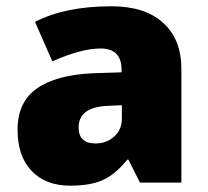

<svg xmlns="http://www.w3.org/2000/svg" viewBox="-20 -583 663 613"><path d="M426.8 0 390.1 -73.2H386.2Q347.7 -25.4 307.6 -7.8Q267.6 9.8 204.1 9.8Q126 9.8 81.1 -37.1Q36.1 -84 36.1 -168.9Q36.1 -257.3 97.7 -300.5Q159.2 -343.8 275.9 -349.1L368.2 -352.1V-359.9Q368.2 -428.2 300.8 -428.2Q240.2 -428.2 147 -387.2L91.8 -513.2Q188.5 -563 335.9 -563Q442.4 -563 500.7 -510.3Q559.1 -457.5 559.1 -362.8V0ZM285.2 -125Q319.8 -125 344.5 -147Q369.1 -168.9 369.1 -204.1V-247.1L325.2 -245.1Q231 -241.7 231 -175.8Q231 -125 285.2 -125Z"/></svg>

Font: TypoPRO Open Sans
Style: Regular
Weight: 800
Foundry: Ascender Corporation
Version: Version 1.10